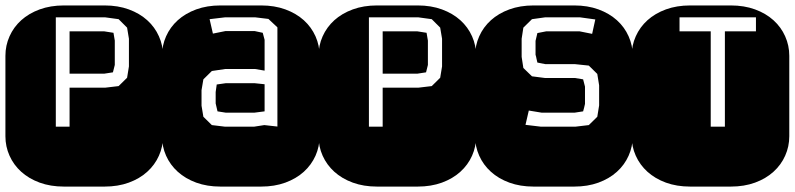

<svg xmlns="http://www.w3.org/2000/svg" viewBox="-22 -689 2935 709"><path d="M364.3 -668.9Q413.6 -668.9 453.6 -654.3Q493.7 -639.6 521.7 -614.3Q549.8 -588.9 564.9 -554.9Q580.1 -521 580.1 -482.9V-186Q580.1 -147.9 564.9 -114Q549.8 -80.1 521.7 -54.7Q493.7 -29.3 453.6 -14.6Q413.6 0 364.3 0H213.9Q164.6 0 124.5 -14.6Q84.5 -29.3 56.4 -54.7Q28.3 -80.1 13.2 -114Q-2 -147.9 -2 -186V-482.9Q-2 -521 13.2 -554.9Q28.3 -588.9 56.4 -614.3Q84.5 -639.6 124.5 -654.3Q164.6 -668.9 213.9 -668.9ZM454.1 -545.9 447.3 -586.9 416 -618.2 366.2 -625H184.1V-221.2H234.9V-365.2H366.2L416 -371.1L447.3 -401.9L454.1 -443.8ZM395 -421.9 363.3 -417H234.9V-573.2H363.3L397 -567.9L401.9 -539.1V-449.2Z M1002.4 -221.7V-333V-546.9V-587.9L969.2 -619.1L920.4 -625H809.1L752 -618.2L764.2 -564.9L810.1 -574.2H918.9L948.2 -567.9L955.1 -542V-428.2L920.4 -434.1H809.1L760.3 -426.8L729 -396L722.2 -356V-298.8L729 -257.8L760.3 -227.1L809.1 -221.2H916L954.1 -227.1ZM955.1 -277.8 917 -272.9H812L781.2 -277.8L774.4 -307.1V-349.1L778.3 -377L812 -381.8H918L955.1 -377.9V-304.2ZM942.4 -668.9Q991.7 -668.9 1031.7 -654.3Q1071.8 -639.6 1099.9 -614.3Q1127.9 -588.9 1143.1 -554.9Q1158.2 -521 1158.2 -482.9V-186Q1158.2 -147.9 1143.1 -114Q1127.9 -80.1 1099.9 -54.7Q1071.8 -29.3 1031.7 -14.6Q991.7 0 942.4 0H792Q742.7 0 702.6 -14.6Q662.6 -29.3 634.5 -54.7Q606.4 -80.1 591.3 -114Q576.2 -147.9 576.2 -186V-482.9Q576.2 -521 591.3 -554.9Q606.4 -588.9 634.5 -614.3Q662.6 -639.6 702.6 -654.3Q742.7 -668.9 792 -668.9Z M1520.5 -668.9Q1569.8 -668.9 1609.9 -654.3Q1649.9 -639.6 1678 -614.3Q1706.1 -588.9 1721.2 -554.9Q1736.3 -521 1736.3 -482.9V-186Q1736.3 -147.9 1721.2 -114Q1706.1 -80.1 1678 -54.7Q1649.9 -29.3 1609.9 -14.6Q1569.8 0 1520.5 0H1370.1Q1320.8 0 1280.8 -14.6Q1240.7 -29.3 1212.6 -54.7Q1184.6 -80.1 1169.4 -114Q1154.3 -147.9 1154.3 -186V-482.9Q1154.3 -521 1169.4 -554.9Q1184.6 -588.9 1212.6 -614.3Q1240.7 -639.6 1280.8 -654.3Q1320.8 -668.9 1370.1 -668.9ZM1610.4 -545.9 1603.5 -586.9 1572.3 -618.2 1522.5 -625H1340.3V-221.2H1391.1V-365.2H1522.5L1572.3 -371.1L1603.5 -401.9L1610.4 -443.8ZM1551.3 -421.9 1519.5 -417H1391.1V-573.2H1519.5L1553.2 -567.9L1558.1 -539.1V-449.2Z M2098.6 -668.9Q2147.9 -668.9 2188 -654.3Q2228 -639.6 2256.1 -614.3Q2284.2 -588.9 2299.3 -554.9Q2314.5 -521 2314.5 -482.9V-186Q2314.5 -147.9 2299.3 -114Q2284.2 -80.1 2256.1 -54.7Q2228 -29.3 2188 -14.6Q2147.9 0 2098.6 0H1948.2Q1898.9 0 1858.9 -14.6Q1818.8 -29.3 1790.8 -54.7Q1762.7 -80.1 1747.6 -114Q1732.4 -147.9 1732.4 -186V-482.9Q1732.4 -521 1747.6 -554.9Q1762.7 -588.9 1790.8 -614.3Q1818.8 -639.6 1858.9 -654.3Q1898.9 -668.9 1948.2 -668.9ZM2190.4 -374 2183.6 -416 2152.3 -446.8 2101.6 -452.1H1992.2L1962.4 -458Q1960 -466.3 1959 -472.9Q1958 -479.5 1955.6 -486.8V-538.1L1962.4 -566.9L1994.6 -573.2H2118.7L2164.6 -564L2176.3 -617.2L2119.6 -625H1991.2L1942.4 -618.2L1910.6 -586.9L1904.3 -545.9V-479L1910.6 -438L1942.4 -407.2L1991.2 -400.9H2101.6L2131.3 -396Q2132.8 -388.7 2134.8 -382.3Q2136.7 -376 2138.2 -369.1V-305.2Q2137.2 -298.8 2135 -291.5Q2132.8 -284.2 2131.3 -277.8L2099.6 -272.9H1978.5L1930.7 -280.8L1918.5 -228L1975.6 -221.2H2102.5L2152.3 -227.1L2183.6 -257.8L2190.4 -299.8Z M2769.5 -625H2487.3V-573.2H2602.5V-221.2H2654.8V-573.2H2769.5ZM2676.8 -668.9Q2726.1 -668.9 2766.1 -654.3Q2806.2 -639.6 2834.2 -614.3Q2862.3 -588.9 2877.4 -554.9Q2892.6 -521 2892.6 -482.9V-186Q2892.6 -147.9 2877.4 -114Q2862.3 -80.1 2834.2 -54.7Q2806.2 -29.3 2766.1 -14.6Q2726.1 0 2676.8 0H2526.4Q2477.1 0 2437 -14.6Q2397 -29.3 2368.9 -54.7Q2340.8 -80.1 2325.7 -114Q2310.5 -147.9 2310.5 -186V-482.9Q2310.5 -521 2325.7 -554.9Q2340.8 -588.9 2368.9 -614.3Q2397 -639.6 2437 -654.3Q2477.1 -668.9 2526.4 -668.9Z"/></svg>

Font: Monofett
Style: Regular
Weight: 400
Designer: vernon adams
Foundry: vernon adams
Version: Version 1.000